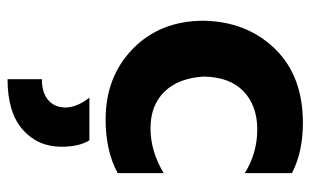

<svg xmlns="http://www.w3.org/2000/svg" viewBox="-177 -378 823 509"><g transform="rotate(90 234.5 -123.5)"><path d="M369 125Q369 188 323.5 228Q278 268 190 268V177Q226 177 245.5 160Q265 143 265 114Q265 85 239 51H352Q369 78 369 125ZM297 8Q183 8 109 -64.5Q35 -137 35 -252Q37 -366 109 -440.5Q181 -515 306 -515Q383 -515 439 -486V-361Q386 -394 323 -394Q260 -394 222 -357.5Q184 -321 183 -252Q187 -185 223 -148Q259 -111 320 -111Q381 -111 439 -146V-24Q380 8 297 8Z"/></g></svg>

Font: Hind Madurai
Style: Bold
Weight: 700
Designer: Jyotish Sonowal
Foundry: Indian Type Foundry
Version: Version 0.702;PS 1.0;hotconv 1.0.81;makeotf.lib2.5.63406